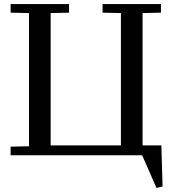

<svg xmlns="http://www.w3.org/2000/svg" viewBox="-20 -760 846 940"><path d="M32 -42 122 -44V-696L32 -698V-740H318V-698L228 -696V-48H572V-696L482 -698V-740H768V-698L678 -696V-48H770L776 153L746 160L676 0H32Z"/></svg>

Font: Minipax
Style: Regular
Weight: 400
Designer: Raphaël Ronot, Igor Stepanchenko (Cyrillic)
Foundry: steppetype
Version: Version 1.002